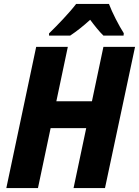

<svg xmlns="http://www.w3.org/2000/svg" viewBox="-20 -951 703 971"><path d="M228 -782V-771H335C368 -793 401 -819 436 -851C456 -824 483 -790 503 -771H605L606 -783C581 -822 547 -888 531 -931H365C329 -884 271 -824 228 -782ZM12 0H172L236 -303H416L352 0H511L663 -714H503L445 -439H265L323 -714H163Z"/></svg>

Font: Noto Sans SemiCondensed ExtraBold
Style: Italic
Weight: 800
Width: 4
Italic angle: -12°
Designer: Monotype Design Team
Foundry: Monotype Imaging Inc.
Version: Version 2.013